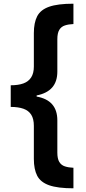

<svg xmlns="http://www.w3.org/2000/svg" viewBox="-20 -852 466 1038"><path d="M38 -391Q79 -391 106.5 -401Q134 -411 148.5 -433.5Q163 -456 163 -492V-673Q163 -729 181 -764Q199 -799 245.5 -815.5Q292 -832 377 -832V-722Q351 -721 331 -714.5Q311 -708 300.5 -690.5Q290 -673 290 -640V-465Q290 -411 262 -379Q234 -347 178 -336V-330Q234 -320 262 -288Q290 -256 290 -201V-27Q290 6 300.5 23.5Q311 41 331 47.5Q351 54 377 55V166Q292 166 245.5 149.5Q199 133 181 98Q163 63 163 7V-172Q163 -209 149 -231.5Q135 -254 107 -264Q79 -274 38 -274Z"/></svg>

Font: Noto Sans Devanagari
Style: Regular
Weight: 400
Designer: Jelle Bosma - Monotype Design Team
Foundry: Monotype Imaging Inc.
Version: Version 2.003